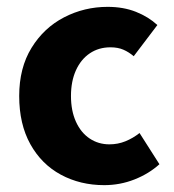

<svg xmlns="http://www.w3.org/2000/svg" viewBox="-20 -528 508 560"><path d="M284 12Q214 12 157.5 -18.5Q101 -49 68.5 -107.5Q36 -166 36 -248Q36 -330 72 -388.5Q108 -447 167 -477.5Q226 -508 294 -508Q340 -508 376.5 -493.5Q413 -479 439 -455L370 -364Q356 -376 340 -383Q324 -390 302 -390Q268 -390 242 -372.5Q216 -355 201.5 -323Q187 -291 187 -248Q187 -205 201.5 -173Q216 -141 241.5 -124Q267 -107 299 -107Q324 -107 346 -116Q368 -125 387 -140L445 -49Q414 -21 372 -4.5Q330 12 284 12Z"/></svg>

Font: Mada
Style: Bold
Weight: 700
Designer: Khaled Hosny
Version: Version 1.5